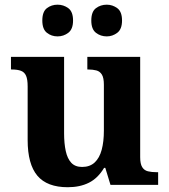

<svg xmlns="http://www.w3.org/2000/svg" viewBox="-20 -774 707 804"><path d="M263.7 10Q177.2 10 136.5 -38.2Q95.8 -86.5 95.8 -187.7V-412.1Q95.8 -441.5 89.2 -456.6Q82.7 -471.7 68.2 -477.3Q53.8 -483 29.5 -483H25.9V-536H248.4V-215.9Q248.4 -173.5 255.3 -141.7Q262.2 -109.8 278.5 -92.3Q294.8 -74.9 323.8 -74.9Q356.2 -74.9 376.4 -93.6Q396.6 -112.4 405.8 -146.6Q415 -180.8 415 -227V-419.1Q415 -448.2 406.6 -461.7Q398.2 -475.3 383.5 -479.1Q368.8 -483 349.3 -483H345.7V-536H567V-116Q567 -87.5 575.6 -73.9Q584.2 -60.3 599.5 -56.7Q614.8 -53 633.9 -53H642.2V0H442.6L420.9 -71.1H415.9Q390.1 -27.9 352.6 -9Q315 10 263.7 10ZM427.2 -621.6Q401.2 -621.6 381.8 -636.7Q362.3 -651.8 362.3 -688Q362.3 -725.2 381.8 -739.8Q401.2 -754.4 427.2 -754.4Q451.1 -754.4 471.1 -739.8Q491 -725.2 491 -688Q491 -651.8 471.1 -636.7Q451.1 -621.6 427.2 -621.6ZM221 -621.6Q195.5 -621.6 176.4 -636.7Q157.2 -651.8 157.2 -688Q157.2 -725.2 176.4 -739.8Q195.5 -754.4 221 -754.4Q246.1 -754.4 266 -739.8Q285.9 -725.2 285.9 -688Q285.9 -651.8 266 -636.7Q246.1 -621.6 221 -621.6Z"/></svg>

Font: Noto Serif Hebrew
Style: Regular
Weight: 400
Designer: Monotype Design Team
Foundry: Monotype Imaging Inc.
Version: Version 2.003